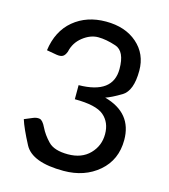

<svg xmlns="http://www.w3.org/2000/svg" viewBox="-109 -813 799 907"><g transform="rotate(15 290.0 -359.5)"><path d="M417 -525.4Q417 -612.3 368.7 -628.4Q320.3 -644.5 281.7 -644.5Q243.2 -644.5 206.5 -615.7Q169.9 -586.9 160.2 -541.5Q153.3 -522.9 142.8 -516.8Q132.3 -510.7 112.8 -513.7L63 -522.5Q76.2 -619.1 140.1 -672.4Q204.1 -725.6 298.3 -725.6Q392.6 -725.6 450.9 -674.6Q509.3 -623.5 509.3 -542Q509.3 -443.4 462.2 -415Q415 -386.7 386.7 -377.4Q525.4 -339.4 525.4 -207Q525.4 -109.9 456.8 -51Q388.2 7.8 285.6 7.8Q131.3 7.8 92.8 -65.4Q54.2 -138.7 41.5 -179.7L82.5 -196.8Q98.6 -203.6 113.5 -200.9Q128.4 -198.2 143.8 -166.3Q159.2 -134.3 188.5 -103.8Q217.8 -73.2 285.2 -73.2Q352.5 -73.2 391.6 -113.3Q430.7 -153.3 430.7 -210.4Q430.7 -267.6 392.6 -300.3Q354.5 -333 250 -333V-401.9Q417 -403.8 417 -525.4Z"/></g></svg>

Font: Lato-Medium
Style: Regular
Weight: 500
Designer: Lukasz Dziedzic
Foundry: tyPoland Lukasz Dziedzic
Version: Version 2.006; 2014-01-15